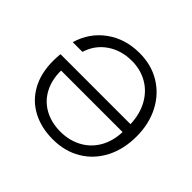

<svg xmlns="http://www.w3.org/2000/svg" viewBox="-165 -909 1119 1119"><g transform="rotate(45 394.0 -350.0)"><path d="M729 -350Q729 -245 687 -164Q645 -83 569.5 -38Q494 7 395 7Q300 7 227 -31.5Q154 -70 113.5 -143.5Q73 -217 73 -318Q73 -346 76 -376H653Q650 -457 616.5 -517.5Q583 -578 526 -610.5Q469 -643 398 -643Q311 -643 246 -598.5Q181 -554 157 -476H77Q108 -582 194 -644.5Q280 -707 398 -707Q495 -707 570 -661.5Q645 -616 687 -535Q729 -454 729 -350ZM653 -311H146Q145 -235 175.5 -177Q206 -119 263 -87.5Q320 -56 395 -56Q466 -56 524 -86.5Q582 -117 616 -174.5Q650 -232 653 -311Z"/></g></svg>

Font: Poppins-tnum Light
Style: Regular
Weight: 300
Designer: Ninad Kale (Devanagari), Jonny Pinhorn (Latin)
Foundry: Indian Type Foundry
Version: Version 4.004